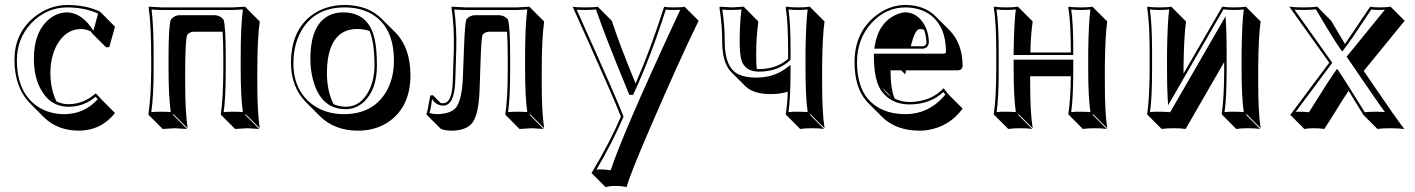

<svg xmlns="http://www.w3.org/2000/svg" viewBox="-20 -459 5691 772"><path d="M306.6 -342.3Q245.1 -342.3 209 -278.8Q183.1 -231.4 182.6 -166.5Q183.1 -97.7 207.5 -50.8Q230.5 -40 255.9 -40Q316.4 -41 362.8 -82H367.2L386.2 -61L442.4 -4.4Q385.7 66.4 295.4 66.4Q210.4 65.4 156.7 12.7L100.6 -43.9Q38.6 -107.4 38.1 -217.8Q38.1 -327.1 120.6 -392.6Q179.7 -438.5 251 -439Q329.6 -438.5 383.8 -411.1L386.2 -408.2L442.4 -351.6L419.4 -269.5L406.7 -268.6L350.1 -325.2Q347.7 -329.6 345.7 -332.5Q325.7 -342.3 306.6 -342.3ZM250 -409.2Q310.1 -407.7 355.5 -335.4L374.5 -404.3Q321.3 -428.7 251 -429.2Q166.5 -429.2 105.5 -365.2Q48.3 -304.2 47.9 -217.8Q47.9 -84.5 134.3 -28.8Q179.7 0 238.8 0Q321.3 -1 373 -60.5L364.3 -69.8Q316.9 -29.8 255.9 -29.8Q179.2 -29.8 140.6 -106Q116.2 -155.3 116.2 -223.1Q116.2 -330.6 177.7 -382.3Q210.4 -408.7 250 -409.2Z M1014.6 -172.4V-122.6Q1014.6 -6.3 1024.4 56.6L967.8 0L965.8 2.9L1022.5 59.6Q1020.5 59.6 974.6 56.6Q974.6 56.6 925.3 59.6L868.7 2.9L867.7 0Q877.4 -61 877.9 -179.2V-229Q877.9 -284.7 875 -331.5H758.3Q741.7 -330.6 732.4 -318.4Q724.6 -291 724.6 -172.4V-123.5Q724.6 -10.3 734.4 56.6L677.7 0L675.8 2.9L732.4 59.6Q730.5 59.6 683.6 56.6Q683.6 56.6 634.3 59.6L577.6 2.9L576.7 0Q587.4 -70.3 587.9 -180.2V-229Q587.9 -361.8 577.6 -429.2L579.1 -432.1Q581.1 -432.1 630.9 -429.2H915Q915 -429.2 966.8 -432.1L967.8 -429.2L1024.4 -372.6Q1014.6 -303.7 1014.6 -172.4ZM947.8 -229Q947.8 -353.5 956.5 -420.9Q937 -419.4 915 -418.9H630.9Q607.9 -418.9 589.4 -420.9Q598.1 -353 597.7 -229V-180.2Q597.7 -74.7 588.4 -8.3Q605.5 -9.8 627 -9.8Q649.9 -9.8 666.5 -8.3Q657.7 -72.8 657.7 -180.2V-229Q657.7 -348.1 666 -377.9L667 -379.9L668 -381.3Q682.1 -397.9 701.7 -397.9H843.8Q864.7 -397 877.9 -381.3L878.9 -379.4L879.4 -377.9Q887.7 -348.6 887.7 -229V-179.2Q887.7 -65.4 879.4 -8.3Q896 -9.8 918 -9.8Q939.9 -9.8 956.5 -8.3Q947.8 -69.3 947.8 -179.2Z M1149.9 -205.1Q1149.9 -338.9 1238.3 -401.4Q1292 -438.5 1365.7 -439Q1459.5 -438.5 1513.7 -384.3L1570.3 -328.1Q1629.9 -267.1 1630.4 -157.2Q1630.4 -33.2 1546.9 27.8Q1493.2 66.4 1418.5 66.4Q1324.7 65.9 1266.6 8.3L1210 -48.3Q1150.4 -109.4 1149.9 -205.1ZM1415.5 -342.3Q1317.9 -342.3 1298.3 -221.2Q1294.4 -194.8 1294.4 -165.5Q1294.9 -91.3 1321.3 -40Q1344.2 -30.3 1370.6 -29.8Q1431.6 -29.8 1464.8 -97.2Q1485.4 -140.6 1485.8 -195.8Q1485.4 -288.6 1466.3 -334Q1443.8 -342.3 1415.5 -342.3ZM1358.9 -409.2Q1462.4 -409.2 1486.3 -302.2Q1495.6 -260.3 1495.6 -195.8Q1495.6 -98.1 1441.9 -48.3Q1410.6 -20.5 1370.6 -20Q1270 -20 1238.8 -137.2Q1228 -177.7 1228 -222.2Q1228 -358.4 1302.2 -396.5Q1327.6 -409.2 1358.9 -409.2ZM1159.7 -205.1Q1159.7 -96.2 1235.8 -39.1Q1288.6 -0.5 1361.8 0Q1480 0 1533.2 -90.8Q1563.5 -143.6 1564 -213.9Q1564 -358.9 1463.4 -408.7Q1420.9 -429.2 1365.7 -429.2Q1247.6 -429.2 1192.9 -337.4Q1160.2 -281.7 1159.7 -205.1Z M1908.2 -94.2Q1904.3 3.9 1877.9 36.6Q1852.5 66.4 1793.9 66.4Q1766.1 65.9 1752 58.6L1695.3 2L1694.3 -1Q1699.2 -9.3 1706.5 -56.2Q1708.5 -67.9 1710.4 -75.2L1720.7 -76.2L1751.5 -44.9Q1756.8 -43.9 1762.7 -43.9Q1797.9 -45.4 1800.3 -129.9L1804.7 -258.8Q1807.1 -347.2 1795.4 -429.2L1796.4 -432.1Q1798.3 -432.1 1853.5 -429.2H2058.6L2110.4 -432.1L2111.3 -429.2L2168 -372.6Q2158.2 -304.2 2158.2 -172.4V-122.6Q2158.2 -6.3 2168 56.6L2111.3 0L2109.4 2.9L2166 59.6Q2164.1 59.6 2118.2 56.6L2068.8 59.6L2012.7 2.9L2011.7 0Q2021.5 -61 2021.5 -179.2V-229Q2021.5 -284.7 2018.6 -331.5H1945.8Q1929.2 -330.6 1919.9 -318.4Q1915 -300.3 1912.1 -209.5ZM1841.3 -151.4 1845.7 -266.6Q1849.1 -359.9 1854 -377.9L1854.5 -379.4L1855.5 -381.3Q1869.6 -397.9 1889.6 -397.9H1987.3Q2008.3 -397 2021.5 -381.3L2022.5 -379.4L2022.9 -377.9Q2031.2 -348.6 2031.2 -229V-179.2Q2031.2 -65.4 2022.9 -8.3Q2039.6 -9.8 2061.5 -9.8Q2083.5 -9.8 2100.1 -8.3Q2091.3 -69.3 2091.3 -179.2V-229Q2091.3 -353.5 2100.1 -420.9Q2080.6 -419.4 2058.6 -418.9H1853.5Q1829.1 -418.9 1806.6 -420.9Q1816.9 -343.8 1814.5 -258.8L1810.5 -129.9Q1806.2 -35.6 1762.7 -34.2Q1732.9 -35.2 1717.3 -60.5Q1716.3 -54.7 1714.8 -43Q1710.9 -16.1 1707 -4.4Q1721.7 -0.5 1737.3 0Q1792 -1 1813.5 -26.4Q1837.9 -58.1 1841.3 -151.4Z M2282.2 -432.1Q2296.9 -429.2 2334.5 -429.2Q2370.6 -429.2 2383.3 -432.1L2439.9 -375.5Q2472.2 -276.9 2535.6 -123.5Q2595.2 -258.3 2650.4 -432.1Q2661.1 -429.2 2689.5 -429.2Q2722.2 -429.2 2732.4 -432.1L2789.1 -375.5Q2713.4 -221.7 2587.9 69.3Q2516.6 234.9 2499 293.5Q2482.4 288.6 2450.2 288.6Q2431.6 288.6 2415 293.5L2358.4 236.8Q2431.2 115.7 2476.6 9.8Q2454.1 -50.8 2284.7 -427.2Q2283.2 -430.2 2282.2 -432.1ZM2298.8 -419.9Q2460 -62 2485.8 6.3L2487.3 10.3L2485.4 14.2Q2442.9 112.8 2378.4 223.1Q2386.7 222.2 2393.6 222.2Q2413.6 222.2 2435.5 225.6Q2482.9 81.1 2691.4 -368.7Q2705.6 -399.4 2715.3 -419.4Q2704.6 -418.9 2689.5 -418.9Q2668 -418.9 2657.2 -420.4Q2593.8 -223.1 2528.3 -83.5L2525.4 -77.6H2510.3L2507.8 -84Q2409.7 -321.3 2376.5 -420.9Q2361.3 -419.4 2334.5 -418.9Q2311.5 -418.9 2298.8 -419.9Z M2883.8 -291Q2883.8 -356.9 2873.5 -423.3Q2873 -426.8 2873 -429.2L2874 -432.1Q2876 -432.1 2922.9 -429.2L2970.7 -432.1L2973.1 -429.2L3029.3 -372.6Q3020.5 -309.1 3020.5 -242.7Q3020.5 -239.3 3020.5 -236.3Q3020.5 -200.2 3022.9 -181.2Q3027.3 -180.7 3032.7 -181.2Q3105.5 -182.1 3148.9 -223.1V-250Q3148.9 -369.1 3139.2 -429.2L3141.1 -432.1Q3159.2 -429.2 3189 -429.2Q3218.8 -429.2 3236.8 -432.1L3238.8 -429.2L3295.4 -372.6Q3287.1 -318.4 3285.6 -193.4V-122.6Q3285.6 -6.3 3295.4 56.6L3238.8 0L3236.8 2.9L3293.5 59.6Q3275.4 56.6 3245.6 56.6Q3215.8 56.6 3197.3 59.6L3141.1 2.9L3139.2 0Q3146 -41 3147.5 -90.3Q3117.2 -80.6 3076.7 -80.6Q3008.8 -81.1 2976.6 -112.8L2919.9 -169.4Q2884.3 -206.1 2883.8 -291ZM2894 -291Q2894 -187.5 2948.7 -160.2Q2976.6 -147 3020 -147Q3085 -147 3131.3 -178.2Q3137.2 -182.1 3143.1 -186.5L3158.7 -198.2V-178.7Q3158.7 -65.4 3150.4 -8.3Q3169.9 -10.3 3189 -9.8Q3208.5 -9.8 3227.5 -8.3Q3218.8 -69.3 3218.8 -179.2V-250Q3220.7 -371.6 3227.5 -420.9Q3208 -418.9 3189 -418.9Q3169.4 -418.9 3150.4 -420.9Q3159.2 -362.3 3158.7 -250V-218.8L3155.8 -215.8Q3108.4 -171.4 3032.7 -170.9Q2973.6 -170.9 2960.4 -220.2Q2954.1 -245.1 2954.1 -293Q2954.1 -366.7 2961.4 -420.9Q2944.8 -419.4 2922.9 -418.9Q2900.9 -418.9 2884.3 -420.4Q2894 -356.9 2894 -291Z M3773.9 -104 3793.9 -79.1 3850.6 -22.5Q3797.9 49.8 3709.5 64Q3692.4 66.4 3676.3 66.4Q3582.5 65.9 3526.9 11.2L3470.2 -45.4Q3464.8 -51.3 3460.9 -56.2Q3416 -110.8 3416 -209Q3416 -328.1 3501 -395.5Q3556.6 -439 3620.6 -439Q3696.3 -438.5 3741.2 -394L3797.9 -337.4Q3850.1 -284.2 3850.6 -193.4Q3848.6 -177.2 3832.5 -176.3H3622.6Q3620.6 -165 3620.1 -159.7L3603.5 -176.3H3560.5Q3561 -99.6 3577.6 -62Q3606 -49.3 3636.7 -48.8Q3723.1 -49.8 3773.9 -104ZM3695.3 -339.4Q3685.5 -342.3 3677.2 -342.3Q3658.7 -340.3 3642.1 -272.9H3690.9Q3704.1 -274.9 3705.1 -287.1Q3704.1 -315.9 3695.3 -339.4ZM3564.9 -68.8 3527.8 -106Q3535.6 -94.2 3544.4 -85.4Q3554.2 -75.7 3564.9 -68.8ZM3772.9 -88.9Q3719.2 -39.1 3636.7 -39.1Q3563.5 -39.1 3523.9 -93.8Q3521 -97.7 3519.5 -100.6Q3494.1 -142.6 3493.7 -232.9V-243.2H3775.9Q3783.2 -245.1 3783.7 -250Q3783.7 -352.1 3720.2 -399.4Q3679.7 -428.7 3620.6 -429.2Q3543.5 -429.2 3485.8 -368.2Q3426.3 -304.2 3425.8 -209Q3426.3 -113.8 3468.8 -62.5Q3521.5 -0.5 3619.6 0Q3710.4 0 3772.5 -68.8Q3777.3 -74.2 3781.2 -78.6ZM3495.1 -263.2 3497.1 -274.4Q3512.7 -369.6 3585.4 -400.9Q3605 -409.2 3620.6 -409.2Q3664.1 -409.2 3692.9 -365.7Q3714.4 -332 3714.8 -287.1Q3711.4 -265.6 3690.9 -263.2Z M3985.8 -250Q3985.8 -369.1 3975.6 -429.2L3977.5 -432.1Q3995.6 -429.2 4025.4 -429.2Q4055.2 -429.2 4073.7 -432.1L4075.7 -429.2L4132.3 -372.6Q4124.5 -321.8 4123 -248H4285.6V-250Q4285.6 -369.1 4275.4 -429.2L4277.8 -432.1Q4295.9 -429.2 4325.7 -429.2Q4355 -429.2 4373.5 -432.1L4375.5 -429.2L4432.1 -372.6Q4423.8 -318.8 4422.4 -193.4V-122.6Q4422.4 -6.3 4432.1 56.6L4375.5 0L4373.5 2.9L4430.2 59.6Q4412.1 56.6 4382.3 56.6Q4353 56.6 4334 59.6L4277.8 2.9L4275.4 0Q4284.7 -57.6 4285.6 -152.3H4122.1V-122.6Q4122.1 -6.3 4132.3 56.6L4075.7 0L4073.7 2.9L4130.4 59.6Q4112.3 56.6 4082 56.6Q4052.2 56.6 4034.2 59.6L3977.5 2.9L3975.6 0Q3985.4 -61 3985.8 -179.2ZM4067.4 -248 4065.4 -250V-248ZM3995.6 -250V-179.2Q3995.6 -65.4 3987.3 -8.3Q4006.8 -10.3 4025.4 -9.8Q4044.9 -9.8 4064.5 -8.3Q4055.7 -69.3 4055.7 -179.2V-219.2H4295.4V-179.2Q4295.4 -65.4 4287.1 -8.3Q4306.6 -10.3 4325.7 -9.8Q4345.2 -9.8 4364.3 -8.3Q4355.5 -69.3 4355.5 -179.2V-250Q4357.4 -371.6 4364.3 -420.9Q4344.7 -418.9 4325.7 -418.9Q4306.2 -418.9 4287.1 -420.9Q4295.9 -362.3 4295.4 -250V-237.8H4055.7V-250Q4057.6 -371.6 4064.5 -420.9Q4044.9 -418.9 4025.4 -418.9Q4005.9 -418.9 3986.8 -420.9Q3995.6 -361.8 3995.6 -250Z M4602.5 -250Q4602.5 -369.1 4592.3 -429.2L4594.2 -432.1Q4612.3 -429.2 4642.1 -429.2Q4671.9 -429.2 4690.4 -432.1L4692.4 -429.2L4749 -372.6Q4740.7 -318.8 4738.8 -193.4V-163.1L4894.5 -432.1Q4912.6 -429.2 4942.4 -429.2Q4971.7 -429.2 4990.2 -432.1L4992.2 -429.2L5048.8 -372.6Q5040.5 -318.8 5039.1 -193.4V-122.6Q5039.1 -6.3 5048.8 56.6L4992.2 0L4990.2 2.9L5046.9 59.6Q5028.8 56.6 4999 56.6Q4969.7 56.6 4950.7 59.6L4894.5 2.9L4892.1 0Q4901.9 -61 4902.3 -179.2V-209.5L4747.1 59.6Q4729 56.6 4698.7 56.6Q4668.9 56.6 4650.9 59.6L4594.2 2.9L4592.3 0Q4602.1 -61 4602.5 -179.2ZM4612.3 -250V-179.2Q4612.3 -65.4 4604 -8.3Q4623.5 -10.3 4642.1 -9.8Q4664.6 -9.8 4685.1 -7.8L4907.7 -393.6L4909.7 -360.4Q4912.1 -319.3 4912.1 -250V-179.2Q4912.1 -65.4 4903.8 -8.3Q4923.3 -10.3 4942.4 -9.8Q4961.9 -9.8 4981 -8.3Q4972.2 -69.3 4972.2 -179.2V-250Q4974.1 -371.6 4981 -420.9Q4961.4 -418.9 4942.4 -418.9Q4919.4 -418.9 4899.4 -421.4L4676.8 -35.6L4674.8 -68.4Q4672.4 -107.9 4672.4 -179.2V-250Q4674.3 -371.6 4681.2 -420.9Q4661.6 -418.9 4642.1 -418.9Q4622.6 -418.9 4603.5 -420.9Q4612.3 -361.8 4612.3 -250Z M5324.7 -207 5164.1 -432.1Q5186 -429.2 5222.2 -429.2Q5252.9 -429.2 5276.4 -432.1L5332.5 -375.5Q5341.8 -359.9 5360.4 -328.6Q5378.4 -297.4 5387.7 -282.2Q5396.5 -293.9 5476.6 -413.6Q5483.4 -423.8 5489.3 -432.1Q5503.9 -429.2 5526.4 -429.2Q5553.7 -429.2 5571.3 -432.1L5627.9 -375.5L5463.4 -173.8Q5479 -151.4 5509.8 -106Q5584.5 4.4 5626.5 59.6Q5599.1 56.6 5569.8 56.6Q5538.6 56.6 5518.6 59.6L5461.9 2.9Q5449.2 -17.1 5425.3 -56.6Q5410.2 -82 5402.8 -94.2Q5383.8 -66.9 5350.1 -11.7Q5320.8 35.6 5304.7 59.6Q5287.6 56.6 5260.7 56.6Q5241.2 56.6 5224.6 59.6L5168 2.9ZM5336.9 -206.5 5189.9 -9.3Q5198.2 -9.8 5204.1 -9.8Q5223.1 -9.8 5243.2 -7.8Q5257.3 -29.8 5284.2 -72.8Q5324.7 -138.2 5348.1 -170.9L5356 -182.1L5364.3 -170.9Q5381.3 -146.5 5456.5 -25.4Q5462.4 -15.6 5467.3 -7.8Q5487.3 -9.8 5513.2 -9.8Q5528.3 -9.8 5548.3 -8.8Q5523.9 -41 5410.6 -207.5Q5404.3 -216.8 5398.9 -224.6L5394.5 -231L5548.3 -419.9Q5536.1 -419.4 5526.4 -418.9Q5508.3 -418.9 5493.7 -420.9Q5481.9 -403.8 5459.5 -369.6Q5412.6 -298.3 5385.3 -262.7L5377 -252L5369.1 -262.7Q5344.2 -296.9 5278.8 -408.2Q5274.4 -415.5 5271 -421.4Q5248 -418.9 5222.2 -418.9Q5203.1 -418.9 5185.1 -419.9Z"/></svg>

Font: Linux Biolinum Shadow O
Style: Regular
Weight: 400
Designer: Philipp H. Poll
Foundry: Philipp H. Poll
Version: Version 1.0.4